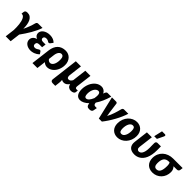

<svg xmlns="http://www.w3.org/2000/svg" viewBox="346 -2351 4105 4105"><g transform="rotate(45 2399.0 -298.0)"><path d="M131 164.5 158 -54.5Q159 -95 157.8 -137.8Q156.5 -180.5 151.8 -220.8Q147 -261 138.2 -296.8Q129.5 -332.5 116 -359.2Q102.5 -386 83.8 -401.8Q65 -417.5 40 -417.5H27L33.5 -470Q35 -482 38.8 -491.8Q42.5 -501.5 50.8 -508.5Q59 -515.5 72.5 -519.2Q86 -523 107.5 -523Q155 -523 188.5 -500Q222 -477 243.2 -436Q264.5 -395 274 -338.5Q283.5 -282 283.5 -215Q300 -247.5 314.5 -281.8Q329 -316 341.5 -349.5Q354 -383 364 -414.8Q374 -446.5 381 -474.5Q388 -499 400.8 -508.8Q413.5 -518.5 433.5 -518.5H561Q545.5 -467.5 518.2 -409.5Q491 -351.5 457 -292.2Q423 -233 384.5 -175Q346 -117 308.5 -65.5L280 164.5Z M912.5 -407Q902.5 -393.5 894.2 -389.8Q886 -386 876 -386Q867 -386 859.2 -391Q851.5 -396 841.2 -402.2Q831 -408.5 817 -413.5Q803 -418.5 781.5 -418.5Q749.5 -418.5 731.5 -403.8Q713.5 -389 713.5 -363.5Q713.5 -342.5 730 -328.2Q746.5 -314 781 -314H858L846 -220.5H769Q745.5 -220.5 729.8 -216Q714 -211.5 704.8 -203.2Q695.5 -195 691.5 -183Q687.5 -171 687.5 -156Q687.5 -133 700.2 -117.5Q713 -102 741.5 -102Q765.5 -102 781.5 -109Q797.5 -116 810 -124.2Q822.5 -132.5 833.2 -139.5Q844 -146.5 857.5 -146.5Q875 -146.5 883 -133.5L919.5 -80Q893 -53.5 865.5 -36.5Q838 -19.5 811.5 -10Q785 -0.5 761 3Q737 6.5 718.5 6.5Q682 6.5 648.5 -3.2Q615 -13 589.5 -31.8Q564 -50.5 548.8 -77.2Q533.5 -104 533.5 -138.5Q533.5 -184 561.5 -218Q589.5 -252 645.5 -269Q623.5 -277.5 609 -289.2Q594.5 -301 585.5 -315Q576.5 -329 572.8 -344Q569 -359 569 -374Q569 -403.5 584 -431Q599 -458.5 626.8 -479.5Q654.5 -500.5 694.2 -513.2Q734 -526 783.5 -526Q840 -526 883.5 -507.8Q927 -489.5 952.5 -460Z M993 -269Q1000.5 -330.5 1021.2 -378.5Q1042 -426.5 1075.2 -459.5Q1108.5 -492.5 1154.2 -509.5Q1200 -526.5 1257.5 -526.5Q1301.5 -526.5 1339.2 -510.2Q1377 -494 1404.8 -464.5Q1432.5 -435 1448.5 -392.8Q1464.5 -350.5 1464.5 -299Q1464.5 -256.5 1455.5 -217Q1446.5 -177.5 1430.5 -143.5Q1414.5 -109.5 1392 -81.5Q1369.5 -53.5 1342.2 -33.5Q1315 -13.5 1284.2 -2.8Q1253.5 8 1220.5 8Q1188.5 8 1161.8 -4Q1135 -16 1113.5 -37L1089 165H939.5ZM1127.5 -147.5Q1142 -123 1162.5 -112.5Q1183 -102 1202 -102Q1222 -102 1241.5 -113.8Q1261 -125.5 1276.5 -150.2Q1292 -175 1301.5 -213.2Q1311 -251.5 1311 -305Q1311 -334 1306.2 -354.8Q1301.5 -375.5 1292.5 -388.5Q1283.5 -401.5 1270.8 -407.5Q1258 -413.5 1242.5 -413.5Q1226 -413.5 1210 -405.5Q1194 -397.5 1180.5 -380.5Q1167 -363.5 1157.2 -337.2Q1147.5 -311 1143 -274.5Z M1723 -518.5 1686 -218 1685.5 -213.5Q1682 -177 1693.8 -154.8Q1705.5 -132.5 1732.5 -132.5Q1760.5 -132.5 1780.8 -148.8Q1801 -165 1815 -194.5L1855 -518.5H2010L1966.5 -162.5Q1960 -104.5 1999.5 -104.5H2041L2033.5 -45Q2032 -35.5 2024.5 -26.5Q2017 -17.5 2004.2 -10.2Q1991.5 -3 1974 1.2Q1956.5 5.5 1935.5 5.5Q1896 5.5 1866.8 -17.2Q1837.5 -40 1828 -87.5Q1801.5 -50.5 1772.2 -30.8Q1743 -11 1707 -11Q1668 -11 1642 -28.5Q1645 -7 1644.5 16.2Q1644 39.5 1641.5 60L1629 164.5H1552Q1519.5 164.5 1503.8 148.5Q1488 132.5 1492 102.5L1568 -518.5Z M2578 -44.5Q2576.5 -36 2572 -27Q2567.5 -18 2558.2 -10.8Q2549 -3.5 2533.8 1.2Q2518.5 6 2494.5 6Q2474 6 2458.8 1.5Q2443.5 -3 2432.8 -14Q2422 -25 2415.2 -42.8Q2408.5 -60.5 2405.5 -87Q2358 -41 2309.8 -16.5Q2261.5 8 2216 8Q2186 8 2160.8 -3.2Q2135.5 -14.5 2117.2 -38Q2099 -61.5 2088.8 -97.2Q2078.5 -133 2078.5 -182.5Q2078.5 -229.5 2088 -273.5Q2097.5 -317.5 2114.5 -355.8Q2131.5 -394 2155.5 -425.5Q2179.5 -457 2208.5 -479.5Q2237.5 -502 2270.2 -514.2Q2303 -526.5 2338.5 -526.5Q2363 -526.5 2383.5 -520.5Q2404 -514.5 2420.2 -503.5Q2436.5 -492.5 2449 -477Q2461.5 -461.5 2470 -443Q2477.5 -467 2484.5 -481.8Q2491.5 -496.5 2498.8 -504.8Q2506 -513 2514 -516Q2522 -519 2532 -519H2639Q2612 -422.5 2575.5 -341.5Q2539 -260.5 2495 -195.5Q2495.5 -180.5 2498.2 -168Q2501 -155.5 2507 -146.5Q2513 -137.5 2523 -132.5Q2533 -127.5 2548 -127.5H2593.5ZM2285.5 -110Q2317 -110 2347.8 -143Q2378.5 -176 2407 -243.5Q2412 -277 2414 -307.5Q2416 -338 2411.5 -361.2Q2407 -384.5 2394.2 -398.2Q2381.5 -412 2357.5 -412Q2332.5 -412 2310 -396.5Q2287.5 -381 2270 -353.8Q2252.5 -326.5 2242.2 -288.8Q2232 -251 2232 -206.5Q2232 -158 2244.8 -134Q2257.5 -110 2285.5 -110Z M3155.5 -518Q3137 -456.5 3106.5 -387.5Q3076 -318.5 3038.2 -249.8Q3000.5 -181 2958.2 -116.8Q2916 -52.5 2874 0H2781.5L2660.5 -518H2784Q2800 -518 2809.8 -510.5Q2819.5 -503 2822 -491.5L2854 -250.5Q2858.5 -228 2861.8 -206.5Q2865 -185 2867.5 -163.5Q2887.5 -199 2904.2 -239.2Q2921 -279.5 2935 -320.8Q2949 -362 2960 -402Q2971 -442 2980 -477.5Q2986 -500 2999 -509Q3012 -518 3026.5 -518Z M3355 -107Q3381 -107 3401.5 -122.8Q3422 -138.5 3436.2 -165.8Q3450.5 -193 3458.2 -229.2Q3466 -265.5 3466 -306.5Q3466 -363 3450.8 -387.2Q3435.5 -411.5 3401 -411.5Q3375 -411.5 3354.5 -395.8Q3334 -380 3319.8 -353Q3305.5 -326 3297.8 -289.5Q3290 -253 3290 -212Q3290 -156.5 3305.2 -131.8Q3320.5 -107 3355 -107ZM3341 8Q3297.5 8 3259.8 -6.5Q3222 -21 3194.2 -48.8Q3166.5 -76.5 3150.8 -117.2Q3135 -158 3135 -211Q3135 -280 3157.8 -337.8Q3180.5 -395.5 3219 -437.5Q3257.5 -479.5 3308.2 -503Q3359 -526.5 3415 -526.5Q3458.5 -526.5 3496 -512Q3533.5 -497.5 3561.2 -469.8Q3589 -442 3605 -401.2Q3621 -360.5 3621 -307.5Q3621 -239.5 3598.2 -181.8Q3575.5 -124 3537 -81.8Q3498.5 -39.5 3447.8 -15.8Q3397 8 3341 8Z M3671.5 0ZM3867 -518 3826.5 -189Q3821.5 -148.5 3837.5 -126.5Q3853.5 -104.5 3882.5 -104.5Q3901 -104.5 3920.5 -114.5Q3940 -124.5 3956.2 -149.8Q3972.5 -175 3982.8 -218.8Q3993 -262.5 3993 -330Q3993 -361 3991.5 -399Q3990 -437 3991.5 -471.5Q3992 -484 3996.5 -493Q4001 -502 4007.8 -507.5Q4014.5 -513 4022.5 -515.5Q4030.5 -518 4038 -518H4141.5Q4141.5 -506 4141.5 -489.8Q4141.5 -473.5 4141.8 -457.2Q4142 -441 4142 -426.2Q4142 -411.5 4142 -402.5Q4142 -324.5 4130.5 -263.8Q4119 -203 4098.8 -157.5Q4078.5 -112 4051 -80.2Q4023.5 -48.5 3992 -29Q3960.5 -9.5 3926.2 -0.8Q3892 8 3858 8Q3808 8 3771.5 -5.8Q3735 -19.5 3712.2 -45.2Q3689.5 -71 3680.5 -107.5Q3671.5 -144 3677 -189L3717.5 -518ZM3886 -570 3930.5 -762.5H4017.5Q4037 -762.5 4042.2 -750.2Q4047.5 -738 4038.5 -717L3967.5 -570Z M4632.5 -408Q4655 -384.5 4669.2 -353.2Q4683.5 -322 4683.5 -282.5Q4683.5 -220 4662.5 -166.8Q4641.5 -113.5 4604.2 -74.8Q4567 -36 4516 -14Q4465 8 4405 8Q4355 8 4314.8 -7.8Q4274.5 -23.5 4246.2 -52.2Q4218 -81 4202.8 -122Q4187.5 -163 4187.5 -214Q4187.5 -283 4212 -339Q4236.5 -395 4280 -435Q4323.5 -475 4383.2 -496.8Q4443 -518.5 4513 -518.5H4798L4789.5 -454.5Q4787 -435 4772.5 -421.5Q4758 -408 4728.5 -408ZM4533.5 -312Q4533.5 -326.5 4532.5 -341Q4531.5 -355.5 4528.8 -368.5Q4526 -381.5 4522 -391.8Q4518 -402 4512 -408H4494.5Q4453.5 -408 4424.5 -395.8Q4395.5 -383.5 4377 -359Q4358.5 -334.5 4349.8 -297.5Q4341 -260.5 4341 -211Q4341 -158 4359.8 -130.2Q4378.5 -102.5 4418.5 -102.5Q4478 -102.5 4505.8 -155.2Q4533.5 -208 4533.5 -312Z"/></g></svg>

Font: Lato Black
Style: Italic
Weight: 900
Italic angle: -7°
Designer: Lukasz Dziedzic
Foundry: tyPoland Lukasz Dziedzic
Version: Version 2.007; 2014-02-27